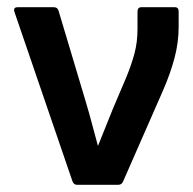

<svg xmlns="http://www.w3.org/2000/svg" viewBox="-20 -512 536 532"><path d="M193 0Q185 0 181 -9L20 -479Q16 -492 29 -492H129Q139 -492 142 -483L218 -229Q227 -199 235 -168.5Q243 -138 251 -109H252Q262 -134 272.5 -160Q283 -186 293 -211L330 -298Q344 -332 352.5 -363.5Q361 -395 361 -432V-480Q361 -492 372 -492H465Q475 -492 475 -480V-438Q475 -394 463.5 -351Q452 -308 432 -262L321 -9Q317 0 308 0Z"/></svg>

Font: Sofia Sans Semi Condensed
Style: Bold
Weight: 700
Designer: Botio Nikoltchev, Ani Petrova
Foundry: lettersoup
Version: Version 4.100; ttfautohint (v1.8.4.7-5d5b)